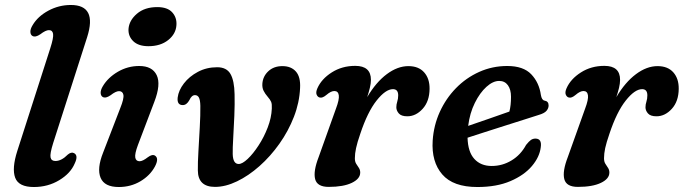

<svg xmlns="http://www.w3.org/2000/svg" viewBox="-20 -739 2746 771"><path d="M330 -590 193.5 -164.5Q180 -121.5 183 -107Q186 -92.5 202.5 -92.5Q227 -92.5 252.5 -118.5Q266.5 -130 277.5 -124Q295.5 -114.5 280 -82.5Q263.5 -43 218 -15.5Q172.5 12 116 12Q55 12 41 -25.2Q27 -62.5 49.5 -133L182 -545.5Q195.5 -587.5 193.2 -602.8Q191 -618 176.5 -618Q163.5 -618 142 -601.5Q122.5 -588 110.5 -594.5Q102.5 -599 102 -610.8Q101.5 -622.5 111 -638Q132 -673.5 174.2 -696.2Q216.5 -719 264.5 -719Q371 -719 330 -590Z M576 -553.5Q536 -553.5 515.2 -573.5Q494.5 -593.5 496 -622.5Q498.5 -657 529.8 -683.8Q561 -710.5 611.5 -710.5Q652.5 -710.5 671.5 -689.5Q690.5 -668.5 688.5 -638.5Q686.5 -603 655.5 -578.2Q624.5 -553.5 576 -553.5ZM534 -157Q520.5 -121 523.2 -106.2Q526 -91.5 540.5 -91.5Q553 -91.5 573.5 -107.5Q591.5 -121 602.5 -114Q619.5 -103 602 -70Q582.5 -34 543.8 -11Q505 12 457 12Q399.5 12 384 -25Q368.5 -62 394 -126L463 -305Q478.5 -343.5 475.5 -358.2Q472.5 -373 458 -373Q445 -373 424 -356.5Q404.5 -343 392.5 -349.5Q384.5 -354.5 384.2 -366.2Q384 -378 393 -393Q413.5 -427.5 453.2 -450.8Q493 -474 539 -474Q591.5 -474 609.2 -437.2Q627 -400.5 599.5 -329.5Z M774.5 -54.5Q774 -85 776.8 -131.8Q779.5 -178.5 782.2 -227.5Q785 -276.5 784.5 -314Q784 -337.5 778.8 -347.2Q773.5 -357 763 -357Q749.5 -357 740.5 -337Q729.5 -317 714 -317Q690 -317 693.5 -347.5Q697 -376 718.5 -404Q740 -432 774.8 -450.5Q809.5 -469 852 -469Q890 -469 905.5 -442Q921 -415 922 -360.5Q923 -321.5 921 -274Q919 -226.5 916.5 -184.8Q914 -143 914.5 -120.5Q915.5 -80.5 938.5 -80.5Q953 -80.5 974.8 -101Q996.5 -121.5 1018.2 -154.8Q1040 -188 1055 -227Q1070 -266 1071.5 -303Q1072.5 -321 1068.8 -330Q1065 -339 1054.5 -351Q1044.5 -362.5 1038.5 -374.5Q1032.5 -386.5 1033.5 -402.5Q1035.5 -432.5 1057.5 -453Q1079.5 -473.5 1114 -473.5Q1149 -473.5 1168.2 -451.8Q1187.5 -430 1185 -385.5Q1182.5 -327 1160.2 -269.8Q1138 -212.5 1102 -161.8Q1066 -111 1022 -72Q978 -33 931.8 -10.8Q885.5 11.5 843.5 11.5Q775 11.5 774.5 -54.5Z M1263.5 -347.5Q1255.5 -349.5 1251.5 -359Q1247.5 -368.5 1254.5 -384.5Q1271 -422 1312.2 -448.2Q1353.5 -474.5 1406.5 -474.5Q1469.5 -474.5 1469.5 -418.5Q1469.5 -404 1465.2 -386.2Q1461 -368.5 1454.5 -349Q1490 -409 1533.2 -441.2Q1576.5 -473.5 1620 -473.5Q1661 -473.5 1683.2 -448.5Q1705.5 -423.5 1705 -382Q1704.5 -332 1677.2 -302Q1650 -272 1615.5 -272Q1591.5 -272 1581.5 -283.5Q1571.5 -295 1571.5 -308Q1571.5 -319.5 1575.2 -331Q1579 -342.5 1579 -356Q1579 -381 1558 -381Q1528.5 -381 1492.2 -335.2Q1456 -289.5 1427 -202.5Q1414.5 -166.5 1409.8 -144.2Q1405 -122 1405 -103.5Q1405 -90 1410.2 -81.5Q1415.5 -73 1421 -65Q1426.5 -57 1426.5 -46Q1426.5 -21 1392.8 -4.8Q1359 11.5 1300 11.5Q1253.5 11.5 1245.5 -19.8Q1237.5 -51 1259.5 -108L1329 -302.5Q1343 -339.5 1340.5 -356.5Q1338 -373.5 1322.5 -373.5Q1309 -373.5 1291 -358Q1274.5 -344 1263.5 -347.5Z M2151.5 -148Q2147 -109 2116 -72.2Q2085 -35.5 2029.8 -11.8Q1974.5 12 1897 12Q1799.5 12 1755.8 -38.8Q1712 -89.5 1717.5 -174.5Q1721.5 -235.5 1746 -289.5Q1770.5 -343.5 1811 -385Q1851.5 -426.5 1904.2 -450.2Q1957 -474 2017 -474Q2081.5 -474 2113.2 -440.8Q2145 -407.5 2152 -357.5Q2155.5 -337 2166.5 -335Q2183 -332.5 2183 -315.5Q2183 -304 2174.5 -294Q2166 -284 2143.5 -277.5Q2118.5 -269.5 2082.5 -258Q2046.5 -246.5 2006.2 -233.8Q1966 -221 1927 -208.5Q1888 -196 1857.5 -186Q1859 -129 1884.8 -100.8Q1910.5 -72.5 1954.5 -72.5Q1997.5 -72.5 2034.2 -94.8Q2071 -117 2092.5 -157Q2104 -171.5 2112 -177Q2120 -182.5 2130.5 -182.5Q2156.5 -182 2151.5 -148ZM1984.5 -414Q1959.5 -414 1933.2 -390.2Q1907 -366.5 1886.8 -325.8Q1866.5 -285 1860 -233.5Q1899 -247 1945 -262.8Q1991 -278.5 2025.5 -291Q2032 -315.5 2032 -350.5Q2032 -379.5 2019.5 -396.8Q2007 -414 1984.5 -414Z M2264 -347.5Q2256 -349.5 2252 -359Q2248 -368.5 2255 -384.5Q2271.5 -422 2312.8 -448.2Q2354 -474.5 2407 -474.5Q2470 -474.5 2470 -418.5Q2470 -404 2465.8 -386.2Q2461.5 -368.5 2455 -349Q2490.5 -409 2533.8 -441.2Q2577 -473.5 2620.5 -473.5Q2661.5 -473.5 2683.8 -448.5Q2706 -423.5 2705.5 -382Q2705 -332 2677.8 -302Q2650.5 -272 2616 -272Q2592 -272 2582 -283.5Q2572 -295 2572 -308Q2572 -319.5 2575.8 -331Q2579.5 -342.5 2579.5 -356Q2579.5 -381 2558.5 -381Q2529 -381 2492.8 -335.2Q2456.5 -289.5 2427.5 -202.5Q2415 -166.5 2410.2 -144.2Q2405.5 -122 2405.5 -103.5Q2405.5 -90 2410.8 -81.5Q2416 -73 2421.5 -65Q2427 -57 2427 -46Q2427 -21 2393.2 -4.8Q2359.5 11.5 2300.5 11.5Q2254 11.5 2246 -19.8Q2238 -51 2260 -108L2329.5 -302.5Q2343.5 -339.5 2341 -356.5Q2338.5 -373.5 2323 -373.5Q2309.5 -373.5 2291.5 -358Q2275 -344 2264 -347.5Z"/></svg>

Font: Fraunces 9pt Soft SemiBold
Style: Italic
Weight: 600
Italic angle: -16°
Version: Version 1.000;[b76b70a41]